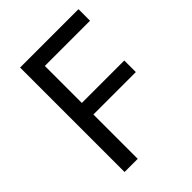

<svg xmlns="http://www.w3.org/2000/svg" viewBox="-205 -821 928 928"><g transform="rotate(-45 259.5 -357.0)"><path d="M187 0V-303H477V-382H187V-635H496V-714H97V0Z"/></g></svg>

Font: Noto Sans Bhaiksuki
Style: Regular
Weight: 400
Designer: Monotype Design Team
Foundry: Monotype Imaging Inc.
Version: Version 2.002